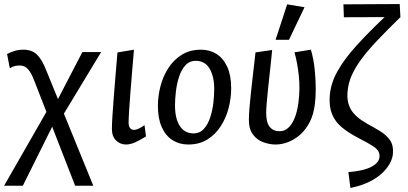

<svg xmlns="http://www.w3.org/2000/svg" viewBox="-20 -710 2038 959"><path d="M355.3 217.6 149.6 -310.9Q136.9 -344.3 120.7 -363.6Q104.5 -382.9 78.5 -382.9Q68.5 -382.9 55.2 -380.4Q42 -377.9 29 -369.2L15.3 -440.4Q31.6 -448.6 51.6 -455.2Q71.5 -461.8 97.6 -461.8Q138.5 -461.8 164.1 -437.8Q189.6 -413.8 211.4 -357.6L446 217.6ZM0.5 217.6 221.8 -168.5 257.6 -111.1 94.1 217.6ZM284.3 -117.7 248.8 -175.3 391.5 -450H485.2Z M608.9 11.8Q581.6 11.8 560.3 -7.8Q538.9 -27.5 538.9 -67Q538.9 -88 541.4 -128Q543.9 -168 548 -220.7Q552.1 -273.4 556.9 -332Q561.6 -390.5 566.7 -448L649.1 -461.8Q645.1 -410.6 640.2 -356Q635.3 -301.4 631.6 -251Q627.9 -200.7 625.1 -160.6Q622.4 -120.4 622.4 -98.2Q622.4 -78.5 630.2 -69.8Q638.1 -61.1 649.1 -61.1Q658.9 -61.1 673.1 -67.7Q687.3 -74.3 701.7 -85L709.3 -28.7Q677.4 -8.7 653.6 1.6Q629.8 11.8 608.9 11.8Z M919.7 11.8Q876.6 11.8 842.3 -9.6Q807.9 -31.1 788.3 -74.2Q768.7 -117.2 768.7 -180.9Q768.7 -229.9 781.5 -279.3Q794.3 -328.7 820.9 -370Q847.4 -411.4 888.1 -436.6Q928.8 -461.8 983.7 -461.8Q1027.8 -461.8 1061.7 -440.4Q1095.6 -418.9 1115.1 -376Q1134.7 -333 1134.7 -269.1Q1134.7 -220.1 1122 -170.7Q1109.4 -121.3 1082.8 -80Q1056.3 -38.6 1016 -13.4Q975.8 11.8 919.7 11.8ZM946.3 -43.8Q978.4 -43.8 998.6 -66.5Q1018.8 -89.2 1030.2 -124.3Q1041.6 -159.5 1045.8 -197.5Q1050 -235.5 1050 -266Q1050 -327 1027.3 -366.6Q1004.5 -406.2 957.8 -406.2Q925.8 -406.2 905.2 -383Q884.6 -359.8 873.6 -324.2Q862.5 -288.5 858.3 -250.6Q854.1 -212.7 854.1 -184Q854.1 -117.2 878.3 -80.5Q902.6 -43.8 946.3 -43.8Z M1356.4 11.8Q1325.7 11.6 1294.6 0.2Q1263.6 -11.2 1243.4 -38.2Q1223.1 -65.1 1223.1 -111.5Q1223.1 -133.7 1225.9 -169.3Q1228.6 -204.9 1233.3 -246.6Q1237.9 -288.3 1242.5 -328.8Q1247.2 -369.2 1250.8 -401.2Q1254.4 -433.2 1256.2 -448.2L1339.3 -460.4Q1338.1 -446.4 1334.8 -415Q1331.6 -383.6 1327.3 -344.8Q1323.1 -306 1318.9 -266.8Q1314.8 -227.5 1312.2 -195.6Q1309.5 -163.6 1309.5 -147.2Q1309.5 -97.7 1327.3 -76.1Q1345.1 -54.5 1376.4 -54.5Q1400.8 -54.5 1419.5 -71.2Q1438.1 -87.8 1451.4 -119.7Q1464.6 -151.6 1470.5 -196.9Q1479.7 -265.5 1472.5 -331.8Q1465.3 -398.2 1450.9 -448.7L1532.8 -461.8Q1546.2 -416.7 1551.6 -365.4Q1556.9 -314 1557 -267.5Q1557.1 -221.1 1552.6 -188.9Q1546.3 -136.9 1526.3 -98.7Q1506.2 -60.6 1478.2 -36.4Q1450.2 -12.1 1418.4 -0.1Q1386.5 11.8 1356.4 11.8ZM1356.4 -511.1 1414.4 -688.3 1501 -673.8 1423.3 -511.1Z M1730.1 228.9 1720.1 149.4Q1764.2 146.4 1798.7 137Q1833.3 127.5 1853.9 111.1Q1874.6 94.7 1875.6 72.3Q1877.6 44.4 1850 24.9Q1822.5 5.5 1758.4 -27.1Q1716.9 -49.4 1685.8 -75.5Q1654.7 -101.5 1639.1 -138.5Q1623.5 -175.5 1626.8 -229Q1631.5 -293.4 1665.7 -354.3Q1699.8 -415.2 1759.5 -481Q1819.1 -546.9 1901 -624.6L1697.6 -623.8L1695.3 -688.3L1976.4 -689.8L1980 -624.6Q1914.1 -560.3 1865.3 -508.8Q1816.6 -457.3 1784.8 -414.3Q1753 -371.3 1735.7 -331Q1718.4 -290.8 1715.7 -248.7Q1711.7 -199.8 1733 -162.8Q1754.3 -125.7 1814.1 -91.9Q1849.2 -72.9 1879.7 -54.1Q1910.3 -35.2 1928 -9.8Q1945.7 15.7 1942.7 56.5Q1941.2 79.4 1928 104.8Q1914.7 130.1 1889.2 154.4Q1863.7 178.7 1824.1 198.2Q1784.6 217.7 1730.1 228.9Z"/></svg>

Font: Ancizar Sans Thin
Style: Italic
Weight: 100
Italic angle: -4°
Designer: Cesar Puertas, Viviana Monsalve, Julian Moncada, Julian Prieto, Jose Castro, Mariel Hernandez, Felipe Aragon, Sara Alarc
Version: Version 8.100